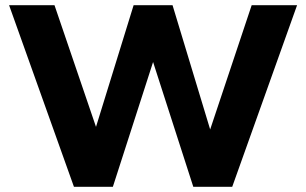

<svg xmlns="http://www.w3.org/2000/svg" viewBox="-20 -720 1180 740"><path d="M350 -231 495 -700H645L790 -221L950 -700H1125L875 0H725L570 -481L415 0H265L15 -700H190Z"/></svg>

Font: Copperplate Sans CC
Style: Bold
Weight: 700
Designer: indestructible type*
Foundry: Cowboy Collective
Version: Version 1.000